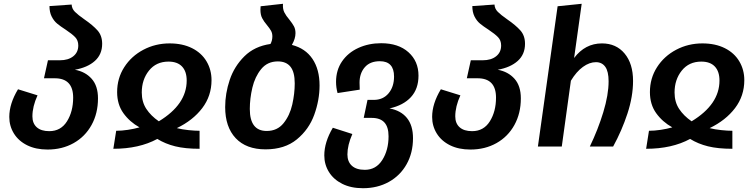

<svg xmlns="http://www.w3.org/2000/svg" viewBox="-20 -773 3980 1013"><path d="M497 -254Q497 -175 463 -113.5Q429 -52 368.5 -18Q308 16 231 16Q169 16 123.5 -6.5Q78 -29 53.5 -68.5Q29 -108 29 -156Q29 -226 75 -302L178 -270Q151 -211 151 -159Q151 -122 174 -101.5Q197 -81 240 -81Q301 -81 333.5 -133Q366 -185 366 -258Q366 -360 269 -360H212L233 -455H296Q340 -455 366.5 -476Q393 -497 393 -533Q393 -560 376.5 -577Q360 -594 327 -616Q299 -634 281.5 -648.5Q264 -663 252.5 -686Q241 -709 241 -741L358 -749Q359 -727 375.5 -710.5Q392 -694 425 -671Q470 -640 494.5 -612.5Q519 -585 519 -542Q519 -486 480.5 -451.5Q442 -417 375 -405Q430 -395 463.5 -357.5Q497 -320 497 -254Z M1096 -350Q1096 -267 1047 -202.5Q998 -138 913 -97Q941 -90 974.5 -86.5Q1008 -83 1033 -83V12Q957 12 904.5 -1Q852 -14 810 -40Q714 12 578 12L593 -83Q622 -83 655 -88Q688 -93 716 -101Q664 -130 631 -176Q598 -222 598 -287Q598 -360 635.5 -418.5Q673 -477 736.5 -510.5Q800 -544 875 -544Q943 -544 993 -519Q1043 -494 1069.5 -449.5Q1096 -405 1096 -350ZM818 -133Q965 -222 965 -348Q965 -396 940.5 -422Q916 -448 869 -448Q804 -448 766 -400.5Q728 -353 728 -285Q728 -235 752 -198.5Q776 -162 818 -133Z M1666 -322Q1666 -245 1638 -167.5Q1610 -90 1546 -37.5Q1482 15 1381 15Q1279 15 1223.5 -44Q1168 -103 1168 -208Q1168 -280 1192 -351.5Q1216 -423 1269.5 -476Q1323 -529 1407 -541Q1417 -559 1417 -581Q1417 -598 1410 -610.5Q1403 -623 1389 -640Q1372 -660 1363 -677.5Q1354 -695 1354 -722Q1354 -734 1355 -740L1473 -753Q1471 -726 1480 -708Q1489 -690 1507 -669Q1523 -649 1531 -634Q1539 -619 1539 -598Q1539 -569 1520 -536Q1591 -518 1628.5 -462.5Q1666 -407 1666 -322ZM1535 -333Q1535 -393 1512.5 -421Q1490 -449 1446 -449Q1391 -449 1358 -408.5Q1325 -368 1311.5 -310.5Q1298 -253 1298 -198Q1298 -82 1387 -82Q1443 -82 1476 -123Q1509 -164 1522 -221.5Q1535 -279 1535 -333Z M2159 -44Q2159 33 2125.5 93Q2092 153 2032 186.5Q1972 220 1895 220Q1832 220 1786 197Q1740 174 1715.5 134.5Q1691 95 1691 47Q1691 -23 1736 -99L1839 -66Q1813 -7 1813 42Q1813 80 1836.5 101.5Q1860 123 1905 123Q1964 123 1997 71Q2030 19 2030 -54Q2030 -103 2008 -127Q1986 -151 1941 -151H1899L1919 -246H1952Q2001 -246 2030 -280.5Q2059 -315 2059 -369Q2059 -450 1984 -450Q1932 -450 1904.5 -418Q1877 -386 1877 -337L1878 -300L1761 -282Q1753 -311 1753 -341Q1753 -403 1784.5 -449Q1816 -495 1870.5 -520Q1925 -545 1991 -545Q2082 -545 2135 -497.5Q2188 -450 2188 -374Q2188 -304 2148 -260.5Q2108 -217 2035 -201Q2095 -190 2127 -150.5Q2159 -111 2159 -44Z M2728 -254Q2728 -175 2694 -113.5Q2660 -52 2599.5 -18Q2539 16 2462 16Q2400 16 2354.5 -6.5Q2309 -29 2284.5 -68.5Q2260 -108 2260 -156Q2260 -226 2306 -302L2409 -270Q2382 -211 2382 -159Q2382 -122 2405 -101.5Q2428 -81 2471 -81Q2532 -81 2564.5 -133Q2597 -185 2597 -258Q2597 -360 2500 -360H2443L2464 -455H2527Q2571 -455 2597.5 -476Q2624 -497 2624 -533Q2624 -560 2607.5 -577Q2591 -594 2558 -616Q2530 -634 2512.5 -648.5Q2495 -663 2483.5 -686Q2472 -709 2472 -741L2589 -749Q2590 -727 2606.5 -710.5Q2623 -694 2656 -671Q2701 -640 2725.5 -612.5Q2750 -585 2750 -542Q2750 -486 2711.5 -451.5Q2673 -417 2606 -405Q2661 -395 2694.5 -357.5Q2728 -320 2728 -254Z M3320 -346Q3320 -264 3290.5 -174Q3261 -84 3215 0H3092Q3135 -89 3163 -181Q3191 -273 3191 -344Q3191 -396 3173.5 -420.5Q3156 -445 3124 -445Q3090 -445 3055.5 -420Q3021 -395 2992 -347L2944 0H2818L2922 -740L3049 -753L3009 -467Q3067 -544 3156 -544Q3231 -544 3275.5 -490.5Q3320 -437 3320 -346Z M3907 -350Q3907 -267 3858 -202.5Q3809 -138 3724 -97Q3752 -90 3785.5 -86.5Q3819 -83 3844 -83V12Q3768 12 3715.5 -1Q3663 -14 3621 -40Q3525 12 3389 12L3404 -83Q3433 -83 3466 -88Q3499 -93 3527 -101Q3475 -130 3442 -176Q3409 -222 3409 -287Q3409 -360 3446.5 -418.5Q3484 -477 3547.5 -510.5Q3611 -544 3686 -544Q3754 -544 3804 -519Q3854 -494 3880.5 -449.5Q3907 -405 3907 -350ZM3629 -133Q3776 -222 3776 -348Q3776 -396 3751.5 -422Q3727 -448 3680 -448Q3615 -448 3577 -400.5Q3539 -353 3539 -285Q3539 -235 3563 -198.5Q3587 -162 3629 -133Z"/></svg>

Font: FiraGO Medium
Style: Italic
Weight: 500
Italic angle: -8°
Designer: bBox Type GmbH
Foundry: bBox Type GmbH
Version: Version 1.001